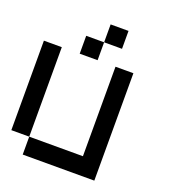

<svg xmlns="http://www.w3.org/2000/svg" viewBox="-144 -904 889 1008"><g transform="rotate(20 300.0 -400.0)"><path d="M0 -100V-600H100V-100ZM100 -100H400V-600H500V0H100ZM200 -600V-700H300V-600ZM300 -700V-800H400V-700Z"/></g></svg>

Font: Galmuri9 Regular
Style: Regular
Weight: 400
Designer: Lee Minseo (quiple)
Version: Version 2.399;hotconv 1.1.1;makeotfexe 2.6.0 DEVELOPMENT